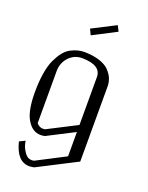

<svg xmlns="http://www.w3.org/2000/svg" viewBox="-183 -903 929 1203"><g transform="rotate(20 281.0 -301.5)"><path d="M386.7 -812.5 405.3 -775.4 249 -694.3 230.5 -732.4ZM250 -542Q195.3 -542 160.2 -503.4Q125 -464.8 125 -410.2V-63.5Q143.6 -42 167 -42Q176.8 -42 180.7 -43L375 -142.6V-461.9Q375 -540 250 -542ZM250 -583Q308.6 -582 351.1 -567.9Q393.6 -553.7 415.5 -530.3Q437.5 -506.8 447.3 -483.4Q457 -460 458 -433.6V71.3L199.2 204.1Q179.7 208 167 208Q84 208 53.7 84Q89.8 66.4 91.8 65.4Q91.8 71.3 97.7 92.8Q103.5 114.3 122.1 140.6Q140.6 167 167 167Q177.7 167 182.6 166L375 66.4V-95.7L196.3 -3.9Q184.6 0 167 0Q110.4 0 75.2 -61.5Q42 -118.2 42 -240.2Q42 -310.5 51.3 -367.2Q60.5 -423.8 77.6 -460Q94.7 -496.1 114.7 -521.5Q134.8 -546.9 159.7 -559.6Q184.6 -572.3 205.6 -577.6Q226.6 -583 250 -583Z"/></g></svg>

Font: wanta
Style: Medium
Weight: 500
Version: Version 0.91